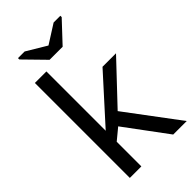

<svg xmlns="http://www.w3.org/2000/svg" viewBox="-267 -960 1036 1036"><g transform="rotate(-45 250.5 -442.0)"><path d="M398.4 0 219.7 -241.2 155.3 -188V0H67.4V-724.6H155.3V-272L387.2 -528.3H490.2L275.9 -301.3L501.5 0ZM311.5 -756.8H211.9L97.7 -873.5V-883.8H148.4L261.7 -815.9H262.7L369.6 -883.8H420.9V-873.5Z"/></g></svg>

Font: Arial
Style: Regular
Weight: 400
Designer: Steve Matteson
Foundry: Ascender Corporation
Version: Version 2.00.3